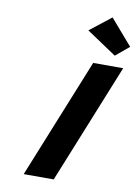

<svg xmlns="http://www.w3.org/2000/svg" viewBox="-118 -1227 937 1303"><g transform="rotate(10 350.5 -576.0)"><path d="M549 -1152 402.5 -1037 608.5 -899 701.2 -976ZM679.8 -825H473L139.7 0H346.5Z"/></g></svg>

Font: Hussar
Style: BdWideOblFour
Weight: 700
Foundry: Cannot Into Space Fonts
Version: Version 2.00